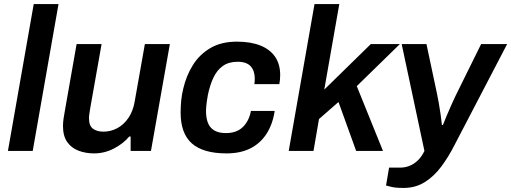

<svg xmlns="http://www.w3.org/2000/svg" viewBox="-20 -743 2516 945"><path d="M19 0 146 -723H268L141 0Z M443 12Q401 12 366 -1.5Q331 -15 310.5 -44.5Q290 -74 290 -123Q290 -141 293 -160.5Q296 -180 300 -202L357 -526H480L424 -210Q422 -196 420 -184Q418 -172 418 -161Q418 -124 437.5 -109.5Q457 -95 489 -95Q525 -95 557 -112Q589 -129 612 -162.5Q635 -196 643 -244L693 -526H816L723 0H623V-71H616Q588 -37 541.5 -12.5Q495 12 443 12Z M1095 12Q980 12 924.5 -37Q869 -86 869 -189Q869 -219 872 -249Q875 -279 882 -307Q897 -371 929.5 -423Q962 -475 1015.5 -506.5Q1069 -538 1146 -538Q1214 -538 1261.5 -519Q1309 -500 1334 -463.5Q1359 -427 1359 -374Q1359 -363 1358 -351.5Q1357 -340 1355 -329H1232Q1233 -336 1233.5 -342.5Q1234 -349 1234 -356Q1234 -394 1214 -416.5Q1194 -439 1149 -439Q1106 -439 1077 -418.5Q1048 -398 1030.5 -361Q1013 -324 1003 -275Q1000 -258 998 -244Q996 -230 995 -218.5Q994 -207 994 -197Q994 -141 1018 -114.5Q1042 -88 1092 -88Q1145 -88 1175.5 -118Q1206 -148 1215 -197H1332Q1322 -131 1291.5 -84Q1261 -37 1212 -12.5Q1163 12 1095 12Z M1401 0 1528 -723H1650L1576 -302L1805 -526H1948L1736 -319L1865 0H1733L1646 -241L1550 -157L1523 0Z M1966 182Q1926 182 1905 176.5Q1884 171 1880 170L1895 82H1950Q1973 82 1995 73.5Q2017 65 2036 47Q2055 29 2069 0L1957 -526H2079L2130 -286Q2135 -264 2140 -234.5Q2145 -205 2149 -177Q2153 -149 2155 -128H2160Q2168 -148 2179 -174.5Q2190 -201 2202 -227.5Q2214 -254 2223 -273L2348 -526H2476L2216 -27Q2187 30 2151.5 77.5Q2116 125 2070.5 153.5Q2025 182 1966 182Z"/></svg>

Font: Archivo Variable SemiBold
Style: Italic
Weight: 600
Italic angle: -10°
Designer: Hector Gatti
Foundry: Omnibus-Type
Version: Version 2.001